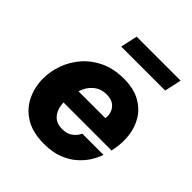

<svg xmlns="http://www.w3.org/2000/svg" viewBox="-206 -883 1028 1028"><g transform="rotate(45 308.5 -368.5)"><path d="M216 -651 237 -747H570L549 -651ZM292 10Q205 10 149.5 -24.5Q94 -59 67.5 -115Q41 -171 41 -234Q41 -289 60.5 -343Q80 -397 118.5 -441.5Q157 -486 214.5 -513Q272 -540 348 -540Q421 -540 470 -513.5Q519 -487 546 -443.5Q573 -400 580 -347.5Q587 -295 577 -242L573 -221H209Q211 -173 235 -144Q259 -115 304 -115Q340 -115 360.5 -129.5Q381 -144 390 -159Q399 -174 399 -174H559Q559 -174 552 -155.5Q545 -137 527.5 -109.5Q510 -82 479.5 -54.5Q449 -27 403 -8.5Q357 10 292 10ZM224 -320H427Q433 -358 411 -386.5Q389 -415 342 -415Q297 -415 266 -387.5Q235 -360 224 -320Z"/></g></svg>

Font: Be Vietnam Pro ExtraBold
Style: Italic
Weight: 800
Italic angle: -12°
Designer: Lam Bao, Tony Le, Vietanh Nguyen
Foundry: Yellow Type Foundry
Version: Version 1.002; ttfautohint (v1.8.3)